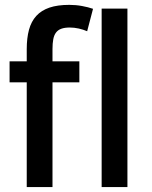

<svg xmlns="http://www.w3.org/2000/svg" viewBox="-20 -762 618 782"><path d="M335 -634.8Q319.3 -641.6 300.8 -645.8Q282.2 -649.9 264.2 -649.9Q243.7 -649.9 230 -645Q216.3 -640.1 208.3 -629.6Q200.2 -619.1 197 -602.3Q193.8 -585.4 193.8 -562V-512.2H303.2V-426.8H193.8V0H88.9V-426.8H19V-512.2H88.9V-562Q88.9 -606.9 98.1 -640.9Q107.4 -674.8 127.9 -697.3Q148.4 -719.7 181.4 -731Q214.4 -742.2 262.2 -742.2Q289.1 -742.2 314.2 -737.5Q339.4 -732.9 358.9 -726.1ZM394 0V-727.1H499V0Z"/></svg>

Font: Lorenzo Sans Medium
Style: Regular
Weight: 500
Foundry: Intel Corporation
Version: Version 1.00; ttfautohint (v1.5)